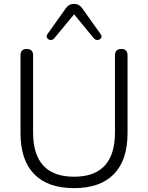

<svg xmlns="http://www.w3.org/2000/svg" viewBox="-20 -964 764 992"><path d="M363 8Q227 8 156.5 -64.5Q86 -137 86 -276V-678Q86 -711 118 -711Q151 -711 151 -678V-280Q151 -51 363 -51Q574 -51 574 -280V-678Q574 -711 607 -711Q639 -711 639 -678V-276Q639 -137 568.5 -64.5Q498 8 363 8ZM261 -767Q252 -756 240.5 -757.5Q229 -759 223.5 -768Q218 -777 226 -789L320 -921Q336 -944 363 -944Q389 -944 405 -921L499 -789Q508 -777 502.5 -768Q497 -759 485.5 -757.5Q474 -756 464 -767L363 -890Z"/></svg>

Font: Chiron GoRound TC L
Style: Regular
Weight: 300
Designer: Ryoko NISHIZUKA 西塚涼子 (kana, bopomofo & ideographs); Paul D. Hunt (Latin, Greek & Cyrillic); Sandoll Communications 산돌커뮤니
Foundry: Adobe
Version: Version 1.000;hotconv 1.1.1;makeotfexe 2.6.0